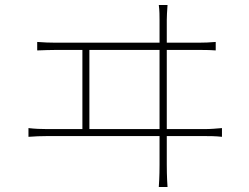

<svg xmlns="http://www.w3.org/2000/svg" viewBox="-20 -734 996 769"><path d="M94 -186C121 -188 144 -189 168 -189H619V-74C619 -64 619 -27 616 15H651C648 -26 648 -65 648 -76V-189H800C815 -189 845 -189 869 -186V-221C845 -219 824 -217 800 -217H648V-534H774C791 -534 820 -534 844 -532V-566C820 -564 799 -563 774 -563H648V-654C648 -664 649 -691 651 -714H616C619 -693 619 -667 619 -654V-563H204C180 -563 155 -564 129 -566V-532C156 -533 180 -534 204 -534H310V-217H168C144 -217 120 -218 94 -221ZM338 -217V-534H619V-217Z"/></svg>

Font: Kinto Sans Thin
Style: Regular
Weight: 100
Designer: Authors: Ryoko NISHIZUKA  (kana & ideographs); Paul D. Hunt (Latin, Greek & Cyrillic); Wenlong ZHANG  (bopomofo); Sandol
Foundry: Adobe Systems Incorporated, ookami Inc.
Version: Version 0.001